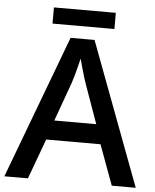

<svg xmlns="http://www.w3.org/2000/svg" viewBox="-58 -910 775 958"><g transform="rotate(5 329.5 -430.5)"><path d="M538 0 464 -201H192L118 0H0L269 -717H389L658 0ZM365 -493Q361 -503 353.5 -527.5Q346 -552 339 -578Q332 -604 328 -618Q323 -597 317 -573.5Q311 -550 305 -528.5Q299 -507 294 -493L224 -299H434ZM483 -861V-780H173V-861Z"/></g></svg>

Font: Noto Sans Oriya Medium
Style: Regular
Weight: 500
Version: Version 2.003